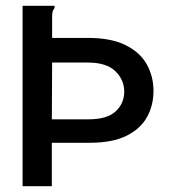

<svg xmlns="http://www.w3.org/2000/svg" viewBox="-20 -643 590 663"><path d="M58 0V-623H167Q169 -621 169 -619Q169 -615 165 -610Q161 -605 160 -592V-512H285Q364 -512 414 -487Q464 -462 487 -420.5Q510 -379 510 -329Q510 -279 487.5 -238.5Q465 -198 416.5 -174Q368 -150 291 -150H159V0ZM159 -231H286Q350 -231 379.5 -258.5Q409 -286 409 -327Q409 -367 378.5 -397Q348 -427 283 -427H160Z"/></svg>

Font: Inconsolata SemiExpanded SemiBold
Style: Regular
Weight: 600
Width: 6
Monospace: yes
Designer: Raph Levien, Cyreal, Brenton Simpson
Foundry: Raph Levien, Cyreal, Google
Version: Version 3.001; ttfautohint (v1.8.2.53-6de2)